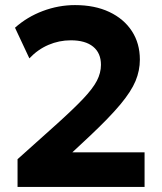

<svg xmlns="http://www.w3.org/2000/svg" viewBox="-20 -735 637 755"><path d="M49 0V-109L198 -242.5Q267 -304.5 306 -345.5Q345 -386.5 361 -417.5Q377 -448.5 377 -480Q377 -526.5 346.2 -551.5Q315.5 -576.5 258.5 -576.5Q212.5 -576.5 170.5 -558.5Q128.5 -540.5 95.5 -505.5L39 -626Q86.5 -668.5 148.5 -691.8Q210.5 -715 275 -715Q352.5 -715 409.8 -688Q467 -661 498.5 -612.8Q530 -564.5 530 -500.5Q530 -457.5 513 -416.5Q496 -375.5 453.2 -324.2Q410.5 -273 333 -200L264.5 -136H548.5V0Z"/></svg>

Font: Geologica
Style: Bold
Weight: 700
Designer: Sindre Bremnes, Frode Helland
Foundry: Monokrom Skriftforlag AS
Version: Version 1.010; ttfautohint (v1.8.4.7-5d5b);gftools[0.9.28]